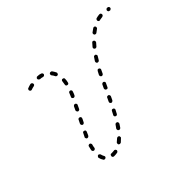

<svg xmlns="http://www.w3.org/2000/svg" viewBox="-120 -762 979 979"><g transform="rotate(-45 369.5 -272.5)"><path d="M241 8Q243 8 244 7Q246 6 247 4Q248 2 249 0Q249 -1 249 -3Q248 -7 244 -10Q241 -12 237 -11Q230 -10 223 -10Q221 -10 218 -10Q216 -10 214 -10Q212 -9 211 -8Q209 -6 209 -4Q208 -3 208 -1Q207 3 210 7Q213 10 217 10Q220 10 223 10Q232 10 241 8ZM168 -14Q170 -13 172 -13Q174 -12 176 -13Q178 -13 179 -14Q183 -16 184 -20Q185 -24 182 -28Q178 -35 176 -44Q175 -46 174 -48Q173 -49 171 -50Q170 -52 168 -52Q166 -52 164 -52Q160 -51 158 -47Q155 -44 156 -40Q159 -27 166 -17Q167 -15 168 -14ZM310 -33Q310 -35 310 -37Q310 -39 310 -41Q309 -43 308 -44Q305 -47 301 -47Q296 -47 293 -44Q286 -37 278 -31Q275 -29 275 -25Q274 -21 276 -17Q278 -16 279 -15Q281 -14 283 -13Q285 -13 287 -14Q289 -14 291 -15Q299 -22 307 -30Q309 -31 310 -33ZM355 -96Q354 -100 351 -102Q349 -103 347 -103Q345 -104 343 -103Q341 -103 340 -102Q338 -101 337 -99Q331 -90 325 -82Q323 -79 324 -75Q324 -70 328 -68Q331 -66 335 -66Q339 -67 342 -70Q348 -79 354 -88Q356 -92 355 -96ZM159 -87Q161 -84 165 -83Q169 -82 173 -85Q176 -87 177 -91Q178 -101 181 -111Q182 -113 181 -115Q181 -117 180 -118Q179 -120 178 -121Q176 -123 174 -123Q172 -124 170 -123Q168 -123 166 -122Q165 -121 164 -120Q162 -118 162 -116Q159 -105 157 -95Q156 -91 159 -87ZM391 -159Q390 -163 386 -165Q382 -167 378 -166Q374 -164 373 -161Q368 -151 363 -142Q362 -141 362 -139Q361 -137 362 -135Q363 -133 364 -131Q365 -130 367 -129Q370 -127 374 -128Q378 -129 380 -133Q385 -142 390 -152Q392 -155 391 -159ZM181 -167 180 -166Q178 -162 180 -158Q181 -154 185 -152Q188 -151 192 -152Q196 -153 198 -157L199 -158L207 -176Q209 -180 208 -184Q207 -188 203 -189Q199 -191 195 -190Q191 -189 190 -185ZM422 -225Q421 -229 417 -231Q415 -231 413 -231Q411 -232 409 -231Q407 -230 406 -229Q404 -228 404 -226L395 -207Q393 -203 394 -199Q396 -195 399 -193Q401 -192 403 -192Q405 -192 407 -193Q409 -194 410 -195Q412 -196 413 -198L422 -217Q424 -221 422 -225ZM221 -249 212 -231Q210 -227 212 -223Q213 -219 217 -217Q220 -215 224 -217Q228 -218 230 -222L239 -240V-241Q241 -245 240 -248Q239 -252 235 -254Q233 -255 231 -255Q229 -255 227 -255Q225 -254 224 -253Q222 -251 221 -250ZM453 -290Q451 -294 448 -296Q444 -298 440 -296Q436 -295 434 -291L425 -272Q424 -268 425 -264Q426 -261 430 -259Q434 -257 438 -258Q442 -260 443 -264L452 -283Q454 -286 453 -290ZM244 -288Q245 -284 249 -282Q250 -281 252 -281Q254 -281 256 -282Q258 -282 260 -284Q261 -285 262 -287L271 -306Q273 -309 272 -313Q270 -317 267 -319Q265 -320 263 -320Q261 -320 259 -320Q257 -319 256 -318Q254 -316 253 -315L244 -296Q242 -292 244 -288ZM484 -355Q483 -359 479 -361Q475 -363 471 -362Q468 -360 466 -357Q461 -347 456 -338Q454 -334 456 -330Q457 -326 461 -324Q464 -322 468 -324Q472 -325 474 -329Q479 -338 483 -348Q485 -351 484 -355ZM275 -353Q277 -349 281 -347Q284 -345 288 -347Q292 -348 294 -352Q299 -362 302 -372Q304 -376 302 -380Q301 -383 297 -385Q293 -386 289 -385Q285 -383 284 -379Q280 -370 276 -360Q274 -356 275 -353ZM521 -413Q521 -415 521 -417Q520 -418 519 -420Q518 -422 517 -423Q513 -425 509 -424Q505 -424 503 -420Q497 -411 491 -402Q489 -398 490 -394Q491 -390 494 -388Q498 -386 502 -387Q506 -388 508 -391Q514 -400 519 -409Q520 -411 521 -413ZM299 -419Q302 -415 306 -415Q310 -414 313 -416Q317 -419 317 -423Q320 -434 320 -445Q321 -449 318 -452Q315 -455 311 -455Q307 -456 304 -453Q301 -450 301 -446Q300 -437 298 -426Q297 -422 299 -419ZM565 -472Q565 -476 562 -479Q561 -480 559 -481Q557 -482 555 -482Q553 -482 551 -481Q549 -480 548 -478Q541 -471 534 -462Q532 -460 532 -459Q531 -457 531 -455Q532 -453 533 -451Q534 -449 535 -448Q538 -445 542 -446Q547 -446 549 -449Q556 -457 563 -465Q565 -468 565 -472ZM300 -486Q304 -485 307 -486Q311 -488 312 -492Q314 -496 312 -500Q307 -510 300 -520Q297 -523 293 -523Q289 -524 285 -521Q282 -518 282 -514Q281 -510 284 -507Q290 -500 294 -491Q296 -487 300 -486ZM619 -517Q620 -521 618 -525Q616 -528 612 -529Q608 -530 604 -527Q595 -521 586 -514Q583 -512 583 -508Q582 -504 585 -500Q587 -497 591 -497Q596 -496 599 -499Q607 -505 615 -511Q619 -513 619 -517ZM187 -536Q189 -540 188 -544Q188 -546 187 -547Q186 -549 184 -550Q182 -551 180 -552Q178 -552 176 -552Q164 -549 154 -545Q150 -544 149 -540Q147 -536 149 -532Q149 -531 151 -529Q152 -528 154 -527Q156 -526 158 -526Q160 -526 162 -527Q169 -530 180 -532Q184 -533 187 -536ZM735 -533Q739 -535 739 -539Q740 -543 737 -547Q734 -550 730 -550L728 -551Q724 -551 721 -548Q718 -546 717 -542Q717 -537 719 -534Q722 -531 726 -531L728 -530Q732 -530 735 -533ZM684 -539Q687 -542 686 -546Q686 -550 683 -553Q680 -555 675 -555Q664 -554 653 -551Q649 -550 647 -546Q645 -542 646 -538Q647 -534 651 -532Q654 -530 658 -532Q668 -534 677 -535Q681 -536 684 -539ZM255 -533Q258 -535 260 -539Q260 -540 260 -542Q260 -544 259 -546Q258 -548 256 -549Q255 -550 253 -551Q242 -555 230 -555Q228 -555 226 -555Q224 -554 223 -553Q221 -551 220 -550Q219 -548 219 -546Q219 -542 222 -539Q225 -536 229 -535Q238 -535 247 -532Q251 -531 255 -533Z"/></g></svg>

Font: FRB American Cursive Dashed Light
Style: Italic
Weight: 300
Italic angle: -25°
Version: Version 2.0;Modular Font Editor K font №1